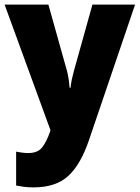

<svg xmlns="http://www.w3.org/2000/svg" viewBox="-20 -573 606 833"><path d="M0 -553H190L271 -264Q275 -248 278 -228Q281 -208 282 -192H286Q288 -211 291.5 -228Q295 -245 300 -263L381 -553H566L366 35Q330 141 276 190.5Q222 240 125 240Q102 240 83.5 237.5Q65 235 50 232V85Q61 87 74.5 89Q88 91 102 91Q143 91 162 67.5Q181 44 197 -1L199 -8Z"/></svg>

Font: Noto Sans Malayalam SemiCondensed Black
Style: Regular
Weight: 900
Width: 4
Designer: Jelle Bosma - Monotype Design Team
Foundry: Monotype Imaging Inc.
Version: Version 2.104; ttfautohint (v1.8.4.7-5d5b)